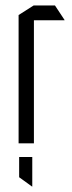

<svg xmlns="http://www.w3.org/2000/svg" viewBox="-20 -524 264 702"><path d="M48 0V-469L103 -504H104V0ZM104 -450V-504H181L216 -451V-450ZM97 158 50 124V50H98V158Z"/></svg>

Font: Foldit Thin Light
Style: Regular
Weight: 300
Version: Version 1.003